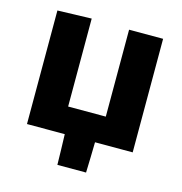

<svg xmlns="http://www.w3.org/2000/svg" viewBox="-97 -593 774 815"><g transform="rotate(15 290.0 -185.0)"><path d="M57.5 0V-499L207 -503.5V-117H372.5V-499H522V0H356.5Q355.5 33.5 355 67Q354 100.5 353 134H227Q226 100.5 225.5 67Q224.5 33 223.5 0Z"/></g></svg>

Font: Heraclito
Style: Bold
Weight: 700
Designer: Kostas Bartsokas (font) & Cristiano Sobral (main changes)
Foundry: Kostas Bartsokas (font) & Cristiano Sobral (main changes)
Version: Version 1.00;July 8, 2020;FontCreator 13.0.0.2655 64-bit